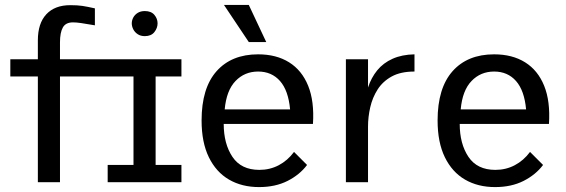

<svg xmlns="http://www.w3.org/2000/svg" viewBox="-20 -741 2303 781"><path d="M134 -430H22V-500H134V-577Q134 -646 168.5 -683Q203 -720 266 -720Q295 -720 315 -717Q335 -714 366 -707V-638Q331 -644 311 -647Q291 -650 277 -650Q247 -650 235.5 -629Q224 -608 224 -569V-500H425V-430H224V0H134ZM523 -500H613V0H523ZM418 -500H718V-430H418ZM418 -70H718V0H418ZM516 -646Q516 -658 522 -669.5Q528 -681 540 -688.5Q552 -696 569 -696Q595 -696 608 -680.5Q621 -665 621 -646Q621 -627 608 -610.5Q595 -594 569 -594Q552 -594 540 -602Q528 -610 522 -622Q516 -634 516 -646Z M1034 20Q964 20 911.5 -10.5Q859 -41 829.5 -101.5Q800 -162 800 -251Q800 -383 861 -451.5Q922 -520 1030 -520Q1104 -520 1156 -487.5Q1208 -455 1233.5 -392Q1259 -329 1253 -237H890Q890 -156 925.5 -103Q961 -50 1035 -50Q1078 -50 1114 -69Q1150 -88 1176 -123L1229 -70Q1199 -30 1149.5 -5Q1100 20 1034 20ZM894 -296H1160Q1153 -373 1119 -411.5Q1085 -450 1030 -450Q975 -450 938 -411.5Q901 -373 894 -296ZM891 -721H992L1063 -570H992Z M1387 -500H1477V-385Q1490 -425 1514.5 -455Q1539 -485 1577 -502Q1615 -519 1666 -520V-450Q1610 -450 1573.5 -430Q1537 -410 1516 -377Q1495 -344 1486 -304.5Q1477 -265 1477 -226V0H1387Z M1994 20Q1924 20 1871.5 -10.5Q1819 -41 1789.5 -101.5Q1760 -162 1760 -251Q1760 -383 1821 -451.5Q1882 -520 1990 -520Q2064 -520 2116 -487.5Q2168 -455 2193.5 -392Q2219 -329 2213 -237H1850Q1850 -156 1885.5 -103Q1921 -50 1995 -50Q2038 -50 2074 -69Q2110 -88 2136 -123L2189 -70Q2159 -30 2109.5 -5Q2060 20 1994 20ZM1854 -296H2120Q2113 -373 2079 -411.5Q2045 -450 1990 -450Q1935 -450 1898 -411.5Q1861 -373 1854 -296Z"/></svg>

Font: Moderustic
Style: Regular
Weight: 400
Designer: Tural Alisoy
Foundry: TAFT Foundry
Version: Version 2.120